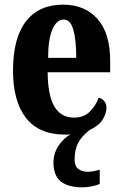

<svg xmlns="http://www.w3.org/2000/svg" viewBox="-20 -569 526 826"><path d="M336 237Q273 237 241.5 211.5Q210 186 210 130Q210 91 231.5 58.5Q253 26 283 9Q278 10 272 10Q266 10 260 10Q147 10 91.5 -62Q36 -134 36 -265Q36 -406 92 -477.5Q148 -549 251 -549Q345 -549 399.5 -487.5Q454 -426 454 -307V-258H185Q186 -157 214.5 -110Q243 -63 298 -63Q340 -63 365.5 -88Q391 -113 405 -149Q419 -145 428.5 -134Q438 -123 438 -106Q438 -80 421 -53.5Q404 -27 366 -10Q331 17 316 46Q301 75 301 118Q301 146 317 158Q333 170 357 170Q380 170 409 161V222Q396 229 373 233Q350 237 336 237ZM308 -320Q308 -397 295.5 -441Q283 -485 254 -485Q224 -485 205.5 -442.5Q187 -400 187 -320Z"/></svg>

Font: Noto Serif Ethiopic ExtraCondensed ExtraBold
Style: Regular
Weight: 800
Width: 2
Designer: Monotype Design Team
Foundry: Monotype Imaging Inc.
Version: Version 2.102; ttfautohint (v1.8.4.7-5d5b)